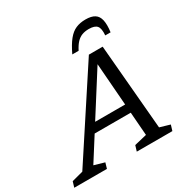

<svg xmlns="http://www.w3.org/2000/svg" viewBox="-266 -1089 1221 1259"><g transform="rotate(-30 344.0 -459.5)"><path d="M202 -241 223 -306H557.5L536 -241ZM616 -65 692.5 -42.5 679.5 0H410L423 -42.5L517 -65L472 -650.5H490L118.5 -65L196.5 -42.5L184 0H-63.5L-50.5 -42.5L35 -65L456 -708H560.5ZM539 -854Q510 -854 487.5 -845.5Q465 -837 446.5 -817.5Q428 -798 410.5 -763.5H362.5Q391 -823.5 418.5 -857.5Q446 -891.5 478 -905.2Q510 -919 551.5 -919Q595.5 -919 620 -903.5Q644.5 -888 652.2 -853.8Q660 -819.5 652.5 -763.5H612Q616.5 -814.5 600 -834.2Q583.5 -854 539 -854Z"/></g></svg>

Font: Newsreader 9pt
Style: Italic
Weight: 400
Italic angle: -17°
Designer: Hugues Gentile
Foundry: Production Type
Version: Version 1.003